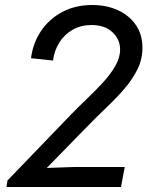

<svg xmlns="http://www.w3.org/2000/svg" viewBox="-20 -748 608 768"><path d="M5.9 0 9.8 -25.9 263.2 -289.1Q293 -319.8 327.1 -352.3Q361.3 -384.8 391.6 -417.7Q421.9 -450.7 441.2 -484.1Q460.4 -517.6 460.4 -550.3Q460.4 -590.3 429.9 -619.1Q399.4 -647.9 345.7 -647.9Q304.2 -647.9 271.2 -629.4Q238.3 -610.8 217.8 -578.6Q197.3 -546.4 191.9 -505.9L104 -515.1Q111.8 -576.2 144.3 -624.3Q176.8 -672.4 229.2 -700.2Q281.7 -728 349.1 -728Q406.7 -728 452.1 -707Q497.6 -686 523.7 -647.7Q549.8 -609.4 549.8 -557.1Q549.8 -511.7 530.3 -471.7Q510.7 -431.6 478.8 -394.3Q446.8 -356.9 408 -320.1Q369.1 -283.2 331.1 -244.1L169.9 -79.1L167 -76.2L278.8 -80.1H479L463.9 0Z"/></svg>

Font: Reddit Sans
Style: Italic
Weight: 400
Italic angle: -11.25°
Designer: Stephen Hutchings
Version: Version 1.013